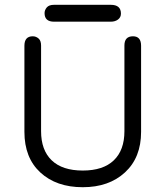

<svg xmlns="http://www.w3.org/2000/svg" viewBox="-20 -781 698 810"><path d="M447.3 -760.7Q490.2 -760.7 490.2 -723.6Q490.2 -708 478 -698.7Q465.8 -689.5 447.3 -689.5H208Q168 -689.5 168 -725.6Q168 -738.3 177.2 -749.5Q186.5 -760.7 208 -760.7ZM504.9 -588.9Q504.9 -627.9 541 -627.9Q575.2 -627.9 575.2 -587.9V-224.6Q575.2 -116.2 507.3 -53.7Q439.5 8.8 329.1 8.8Q217.8 8.8 150.4 -53.2Q83 -115.2 83 -224.6V-587.9Q83 -627.9 118.2 -627.9Q131.8 -627.9 142.6 -618.7Q153.3 -609.4 153.3 -588.9V-227.5Q153.3 -147.5 198.2 -104.5Q243.2 -61.5 329.1 -61.5Q415 -61.5 460 -104.5Q504.9 -147.5 504.9 -227.5Z"/></svg>

Font: Jura
Style: DemiBold
Weight: 600
Version: Version 2.4